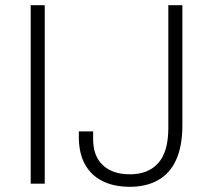

<svg xmlns="http://www.w3.org/2000/svg" viewBox="-20 -706 819 738"><path d="M98 0V-686H152V0ZM479 12Q418 12 374 -10Q330 -32 306.5 -74.5Q283 -117 283 -181V-201H338V-171Q338 -106 375.5 -71Q413 -36 479 -36Q550 -36 588.5 -79.5Q627 -123 627 -214V-686H681V-224Q681 -144 657 -91.5Q633 -39 587.5 -13.5Q542 12 479 12Z"/></svg>

Font: Archivo Thin
Style: Regular
Weight: 250
Designer: Hector Gatti
Foundry: Omnibus-Type
Version: Version 2.001